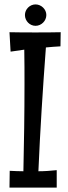

<svg xmlns="http://www.w3.org/2000/svg" viewBox="-20 -858 308 870"><path d="M237 -87C209 -84 182 -82 154 -82C162 -269 174 -456 188 -643C210 -645 232 -647 254 -648L255 -712C217 -711 178 -711 140 -711C101 -711 62 -711 23 -712L28 -624L90 -633C91 -580 91 -528 91 -476C91 -344 89 -212 86 -82C66 -82 45 -83 24 -84L23 -8H237ZM190 -790C190 -816 167 -838 141 -838C115 -838 93 -816 93 -790C93 -763 115 -741 141 -741C167 -741 190 -763 190 -790Z"/></svg>

Font: Englebert
Style: Regular
Weight: 400
Designer: Astigmatic (AOETI)
Foundry: Astigmatic (AOETI)
Version: Version 1.000